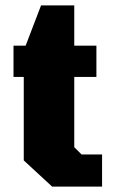

<svg xmlns="http://www.w3.org/2000/svg" viewBox="-20 -691 423 711"><path d="M173 0 68 -97V-406H30V-522H75L132 -671H255V-522H337V-406H255V-146L282 -119H358V0Z"/></svg>

Font: Tomorrow
Style: Bold
Weight: 700
Designer: Tony de Marco, Monica Rizzolli
Foundry: Just in Type
Version: Version 2.002